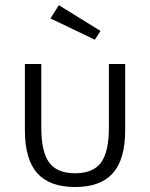

<svg xmlns="http://www.w3.org/2000/svg" viewBox="-20 -715 585 749"><path d="M77.1 -206.1V-465.3H141.1V-217.3Q141.1 -122.6 171.9 -80.8Q202.6 -39.1 272.9 -39.1Q343.3 -39.1 374 -80.8Q404.8 -122.6 404.8 -217.3V-465.3H468.3V-206.1Q468.3 -93.8 420.4 -39.6Q372.6 14.6 272.9 14.6Q173.3 14.6 125.2 -39.6Q77.1 -93.8 77.1 -206.1ZM176.8 -643.1 209.5 -694.8 372.1 -594.2 350.1 -560.1Z"/></svg>

Font: Spartan MB
Style: Regular
Weight: 400
Designer: Matt Bailey, Mirko Velimirovic
Foundry: Matt Bailey
Version: Version 1.005